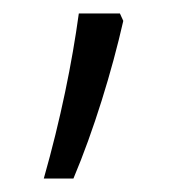

<svg xmlns="http://www.w3.org/2000/svg" viewBox="-20 -136 275 285"><path d="M45 129H89C119 58 146 -30 163 -105L158 -116H97C87 -43 70 41 45 129Z"/></svg>

Font: Noto Sans Devanagari SemiCondensed Light
Style: Regular
Weight: 300
Width: 4
Designer: Jelle Bosma - Monotype Design Team
Foundry: Monotype Imaging Inc.
Version: Version 2.004